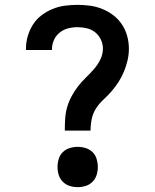

<svg xmlns="http://www.w3.org/2000/svg" viewBox="-20 -763 640 791"><path d="M247 -225Q247 -250 248.5 -274Q250 -298 256.5 -321Q263 -344 274.5 -365.5Q286 -387 300.5 -406Q315 -425 332.5 -442Q350 -459 366 -477Q382 -495 393 -517Q404 -539 404 -563Q404 -582 395.5 -600Q387 -618 372 -630Q357 -642 337.5 -646.5Q318 -651 299 -651Q279 -651 260 -646Q241 -641 225.5 -628.5Q210 -616 202 -597.5Q194 -579 194 -560Q194 -559 194 -558.5Q194 -558 194 -557H87Q87 -558 87 -559.5Q87 -561 87 -563Q87 -589 94.5 -614.5Q102 -640 116 -662Q130 -684 151 -700Q172 -716 196.5 -726Q221 -736 247 -739.5Q273 -743 299 -743Q325 -743 351 -739.5Q377 -736 401.5 -726Q426 -716 447 -700Q468 -684 482.5 -662Q497 -640 504 -614.5Q511 -589 511 -562Q511 -538 505.5 -514.5Q500 -491 491 -469Q482 -447 469 -426.5Q456 -406 440.5 -388Q425 -370 407 -353.5Q389 -337 376 -317Q363 -297 358 -273Q353 -249 353 -225ZM300 8Q283 8 267 3Q251 -2 239 -14Q227 -26 222 -42Q217 -58 217 -75Q217 -92 222 -108.5Q227 -125 239 -136.5Q251 -148 267 -153Q283 -158 300 -158Q317 -158 333 -153Q349 -148 361 -136.5Q373 -125 378 -108.5Q383 -92 383 -75Q383 -58 378 -42Q373 -26 361 -14Q349 -2 333 3Q317 8 300 8Z"/></svg>

Font: Iosevka Curly Slab SmBdEx
Style: Regular
Weight: 600
Width: 7
Monospace: yes
Designer: Belleve Invis
Foundry: Belleve Invis
Version: Version 11.1.0; ttfautohint (v1.8.3)